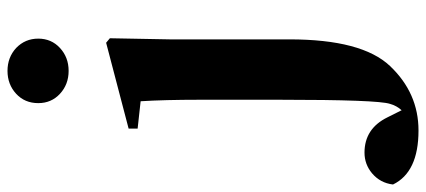

<svg xmlns="http://www.w3.org/2000/svg" viewBox="-457 -533 1136 512"><g transform="rotate(-90 111.0 -277.0)"><path d="M117 -685Q92 -708 92 -743Q92 -779 117 -802Q142 -825 178 -825Q214 -825 239 -802Q264 -778 264 -743Q264 -708 239 -685Q214 -662 178 -662Q142 -662 117 -685ZM265 -552 262 -392V-73Q262 120 191 195Q119 271 19 271Q-92 271 -125 203Q-121 169 -95 147Q-71 127 -40 127Q24 127 54 188L73 226Q85 213 90 195Q101 163 101 -99V-313Q101 -407 97 -470L24 -478V-502L253 -562Z"/></g></svg>

Font: Source Han Serif CN Heavy
Style: Regular
Weight: 900
Designer: Ryoko NISHIZUKA  (kana & ideographs); Frank Grießhammer (Latin, Greek & Cyrillic); Wenlong ZHANG  (bopomofo); Sandoll Co
Foundry: Adobe Systems Incorporated
Version: Version 1.000;PS 1;hotconv 16.6.53;makeotf.lib2.5.65590